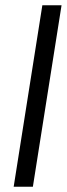

<svg xmlns="http://www.w3.org/2000/svg" viewBox="-20 -640 254 730"><path d="M32 70H105L214 -620H141Z"/></svg>

Font: Charger Sport
Style: DfExtObl
Weight: 400
Designer: Jasper
Foundry: Cannot Into Space Fonts
Version: Version 1.1